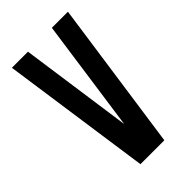

<svg xmlns="http://www.w3.org/2000/svg" viewBox="-195 -683 747 747"><g transform="rotate(-45 179.0 -309.5)"><path d="M24.9 -618.9 113.4 0H244.8L333.3 -618.9H244.8L179.1 -155.2L113.4 -618.9Z"/></g></svg>

Font: Ulica
Style: Regular
Weight: 400
Version: Version